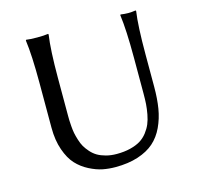

<svg xmlns="http://www.w3.org/2000/svg" viewBox="-98 -751 888 864"><g transform="rotate(-15 346.0 -319.0)"><path d="M543.9 -444.8Q543.9 -573.7 534.2 -645L536.1 -647.9Q554.7 -645 570.8 -645Q587.9 -645 606 -647.9L607.9 -645Q598.1 -578.6 598.1 -444.8V-294.9Q598.1 -238.8 590.8 -194.3Q583.5 -149.9 565.2 -110.8Q546.9 -71.8 517.6 -45.9Q488.3 -20 442.6 -5.1Q397 9.8 336.9 9.8Q306.6 9.8 277.8 4.2Q249 -1.5 216.6 -18.1Q184.1 -34.7 159.9 -60.8Q135.7 -86.9 119.9 -132.1Q104 -177.2 104 -235.8V-444.8Q104 -573.7 94.2 -645L96.2 -647.9Q114.3 -645 147 -645Q179.7 -645 198.2 -647.9L200.2 -645Q189.9 -575.2 189.9 -444.8V-269Q189.9 -255.4 190.2 -246.8Q190.4 -238.3 191.9 -219.5Q193.4 -200.7 196 -187Q198.7 -173.3 204.6 -154.1Q210.4 -134.8 218.5 -120.8Q226.6 -106.9 239.7 -92Q252.9 -77.1 269 -67.6Q285.2 -58.1 307.9 -52Q330.6 -45.9 357.9 -45.9Q393.1 -45.9 421.4 -53Q449.7 -60.1 468.8 -71.8Q487.8 -83.5 502 -101.8Q516.1 -120.1 523.9 -138.7Q531.7 -157.2 536.4 -182.4Q541 -207.5 542.5 -228.8Q543.9 -250 543.9 -276.9Z"/></g></svg>

Font: Linux Biolinum G
Style: Regular
Weight: 400
Designer: Philipp H. Poll
Foundry: Philipp H. Poll
Version: Version 1.1.0 ; ttfautohint (v1.6)